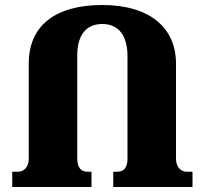

<svg xmlns="http://www.w3.org/2000/svg" viewBox="-20 -748 819 768"><path d="M727 -61C705 -61 684 -78 684 -114V-493C684 -638 578 -728 389 -728C206 -728 95 -649 95 -494V-114C95 -78 74 -61 52 -61H29V0H346V-61H331C303 -61 289 -78 289 -115V-526C289 -612 328 -652 389 -652C455 -652 490 -605 490 -523V-115C490 -78 476 -61 448 -61H433V0H750V-61Z"/></svg>

Font: Noto Serif Georgian Black
Style: Regular
Weight: 900
Designer: Monotype Design Team, Akaki Razmadze
Foundry: Google LLC
Version: Version 2.003